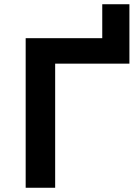

<svg xmlns="http://www.w3.org/2000/svg" viewBox="-20 -885 659 905"><path d="M101 0V-705H462V-865H590V-585H240V0Z"/></svg>

Font: Nunito Sans 6pt
Style: Bold
Weight: 700
Version: Version 3.101;gftools[0.9.27]